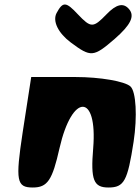

<svg xmlns="http://www.w3.org/2000/svg" viewBox="-20 -885 625 855"><path d="M81 -296C48 -79 54 -50 126 -50C192 -50 213 -83 245 -225C301 -471 415 -471 395 -225C383 -83 397 -50 463 -50C533 -50 548 -79 575 -254C592 -366 586 -477 561 -500C536 -523 425 -542 317 -542H119ZM232 -827C213 -791 239 -738 295 -696C385 -629 396 -630 491 -712C562 -774 581 -813 555 -844C530 -874 498 -867 454 -821C395 -760 385 -760 327 -821C274 -878 260 -879 232 -827Z"/></svg>

Font: Hussar Skorodowane
Style: Ky
Weight: 700
Foundry: Cannot Into Space Fonts
Version: Version 0.892